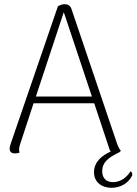

<svg xmlns="http://www.w3.org/2000/svg" viewBox="-20 -722 651 915"><path d="M602 94C590 115 561 146 519 146C483 146 467 124 467 93C467 54 494 30 544 6C545 6 545 6 546 5H547C550 3 553 0 556 -3C550 -10 543 -23 538 -37L320 -681C315 -695 303 -702 289 -702C278 -702 268 -699 256 -692L33 -43C30 -34 26 -22 26 -14C25 1 35 9 51 9C60 9 66 8 74 5C71 1 71 -6 71 -11C71 -18 74 -29 76 -35L140 -230H429L502 -10C503 -6 505 -3 508 0C465 19 428 50 428 99C428 150 470 173 511 173C553 173 592 152 610 114C612 105 609 99 602 94ZM151 -262 284 -664 418 -262Z"/></svg>

Font: Arima Koshi ExtraLight
Style: Regular
Weight: 275
Designer: Joana Correia and Natanael Gama
Foundry: NDISCOVER
Version: Version 1.019;PS 001.019;hotconv 1.0.88;makeotf.lib2.5.64775